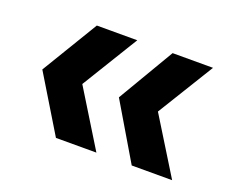

<svg xmlns="http://www.w3.org/2000/svg" viewBox="-74 -533 749 621"><g transform="rotate(20 301.0 -222.5)"><path d="M165 -28.8 47.9 -221.7 165 -415.5H304.2L185.5 -221.7L304.2 -28.8ZM425.8 -28.8 311.5 -221.7 425.8 -415.5H564.9L445.8 -221.7L564.9 -28.8Z"/></g></svg>

Font: Kameron
Style: Regular
Weight: 400
Designer: Vernon Adams
Foundry: Vernon Adams
Version: Version 1.100